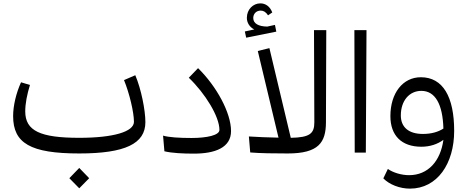

<svg xmlns="http://www.w3.org/2000/svg" viewBox="-20 -907 2772 1141"><path d="M451 5C723 5 844 -53 844 -181C844 -252 819 -378 784 -460L717 -431C749 -353 776 -240 776 -183C776 -124 653 -88 451 -88C220 -88 130 -129 130 -245C130 -292 141 -347 158 -402L105 -418C76 -354 58 -279 58 -217C58 -56 161 5 451 5ZM392 152 451 212 510 152 451 91Z M1132 6C1259 6 1353 -30 1353 -128C1353 -237 1267 -394 1157 -502L1102 -445C1199 -352 1284 -215 1284 -135C1284 -103 1209 -87 1118 -87C1046 -87 983 -91 949 -101L957 -8C1002 3 1069 6 1132 6Z M1917 -178 1919 -728H1846L1848 -180C1848 -114 1822 -90 1708 -88L1581 -621L1512 -604L1635 -89C1574 -90 1505 -93 1459 -96L1467 -1C1526 4 1611 5 1690 5C1874 5 1916 -61 1917 -178ZM1435 -720 1443 -683 1622 -719 1614 -759 1568 -749C1516 -750 1485 -767 1485 -800C1485 -825 1503 -844 1529 -844C1545 -844 1559 -837 1573 -816L1598 -833C1584 -870 1557 -887 1527 -887C1485 -887 1447 -852 1447 -801C1447 -772 1463 -746 1491 -732Z M2088 0H2154L2158 -728H2086Z M2285 97 2258 153C2294 190 2356 214 2416 214C2579 214 2679 65 2679 -129C2679 -332 2612 -448 2481 -448C2374 -448 2300 -354 2300 -217C2300 -101 2367 -35 2484 -35C2535 -35 2580 -50 2615 -76C2598 50 2524 134 2411 134C2366 134 2316 119 2285 97ZM2362 -221C2362 -308 2412 -367 2484 -367C2565 -367 2611 -290 2615 -143C2584 -123 2544 -111 2493 -111C2409 -111 2362 -151 2362 -221Z"/></svg>

Font: Wafeq
Style: Regular
Weight: 400
Designer: Rasmus Andersson & Azza Alameddine
Foundry: Google & TypeTogether
Version: Version 3.000;FEAKit 1.0